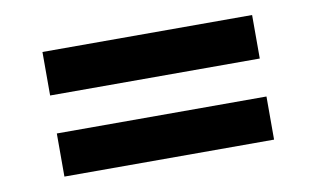

<svg xmlns="http://www.w3.org/2000/svg" viewBox="-45 -520 788 478"><g transform="rotate(-10 349.0 -281.5)"><path d="M84 -329V-439H614V-329ZM84 -124V-233H614V-124Z"/></g></svg>

Font: Lexend Exa Medium
Style: Regular
Weight: 500
Designer: Bonnie Shaver-Troup, Thomas Jockin
Foundry: Lexend
Version: Version 1.007